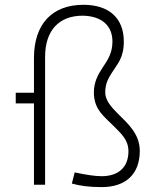

<svg xmlns="http://www.w3.org/2000/svg" viewBox="-20 -762 626 792"><path d="M399.4 9.8C499.5 9.8 556.6 -44.4 556.6 -139.6C556.6 -209 508.8 -251 466.8 -292.5C437.5 -321.3 414.1 -349.1 414.1 -380.9C414.1 -418 427.7 -439.9 441.4 -461.9C463.9 -498 490.7 -522 490.7 -590.8C490.7 -687 430.2 -742.2 324.2 -742.2C194.3 -742.2 120.1 -662.1 120.1 -522.5V-379.4H44.9V-335.4H120.1V0H166V-527.3C166 -635.3 222.2 -697.3 321.3 -697.3C399.4 -695.8 443.8 -656.2 443.8 -590.8C443.8 -543.5 424.8 -515.1 403.8 -483.9C385.3 -456.1 367.2 -424.3 367.2 -380.9C367.2 -309.1 410.6 -281.2 449.7 -241.2C479 -211.4 509.8 -186 509.8 -137.7C509.8 -72.8 469.2 -35.2 399.4 -35.2C371.1 -35.2 335.4 -41 288.1 -50.8L276.4 -4.9C308.1 4.4 347.7 9.8 399.4 9.8Z"/></svg>

Font: Cascadia Code PL ExtraLight
Style: Regular
Weight: 200
Monospace: yes
Designer: Aaron Bell
Foundry: Saja Typeworks
Version: Version 2404.023